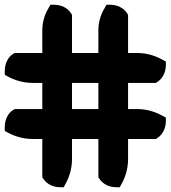

<svg xmlns="http://www.w3.org/2000/svg" viewBox="-169 -672 718 808"><path d="M-149 -121 -136 -114C-109 -99 -72 -87 -30 -87H9V74L13 80C27 102 54 116 84 116H99L106 103C121 77 134 40 134 -2V-87H245V74L249 80C263 102 290 116 320 116H335L342 103C357 77 370 40 370 -2V-87H487L493 -91C515 -105 529 -132 529 -162V-177L516 -184C490 -199 452 -213 410 -213H370V-323H487L493 -327C515 -341 529 -368 529 -398V-413L516 -420C490 -435 452 -449 410 -449H370V-609L366 -616C352 -639 324 -652 294 -652H279L272 -639C257 -615 245 -582 245 -545V-449H134V-609L130 -616C116 -639 88 -652 58 -652H43L36 -639C21 -615 9 -582 9 -545V-449H-107L-114 -445C-138 -430 -149 -401 -149 -372V-357L-136 -350C-109 -335 -72 -323 -30 -323H9V-213H-107L-114 -209C-138 -194 -149 -165 -149 -136ZM134 -213V-323H245V-213Z"/></svg>

Font: Snowfall
Style: Blk
Weight: 900
Designer: Jasper
Foundry: Cannot Into Space Fonts
Version: Version 0.9